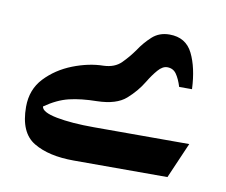

<svg xmlns="http://www.w3.org/2000/svg" viewBox="-46 -1088 484 411"><g transform="rotate(10 195.5 -882.5)"><path d="M164.6 -942.9Q189 -943.8 202.9 -957.8Q216.8 -971.7 228.5 -988.3Q239.7 -1005.4 254.9 -1019.3Q270 -1033.2 292.5 -1033.2Q328.1 -1033.2 343 -1002.9Q357.9 -972.7 359.9 -926.3H332Q326.7 -943.4 319.6 -953.4Q312.5 -963.4 299.8 -963.4Q289.6 -963.4 279.8 -952.1Q270 -940.9 260.3 -924.8Q247.1 -902.8 226.6 -884.8Q206.1 -866.7 164.1 -865.7Q129.4 -865.2 104 -859.1Q78.6 -853 52.2 -834.5Q53.2 -822.3 85.9 -815.9Q118.7 -809.6 167 -809.6H374.5L340.8 -731.9H137.2Q82.5 -731.9 49.6 -751.7Q16.6 -771.5 16.6 -827.6Q16.6 -865.2 40.3 -890.4Q64 -915.5 98.4 -929Q132.8 -942.4 164.6 -942.9Z"/></g></svg>

Font: Pinar ExtraBold
Style: Regular
Weight: 800
Designer: Amin Abedi
Version: Version 3.000